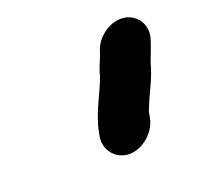

<svg xmlns="http://www.w3.org/2000/svg" viewBox="-67 -764 453 441"><g transform="rotate(-20 159.5 -543.5)"><path d="M253 -456 255 -466C255 -469 257 -474 260 -481C273 -514 289 -539 298 -575C304 -591 310 -605 315 -621C329 -657 306 -687 278 -692C243 -698 208 -671 198 -641C193 -623 182 -604 178 -585C165 -548 140 -509 132 -466L130 -456C124 -423 148 -394 181 -394C214 -394 247 -423 253 -456Z"/></g></svg>

Font: Blanket
Style: BdObl
Weight: 700
Foundry: Cannot Into Space Fonts
Version: Version 0.9